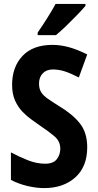

<svg xmlns="http://www.w3.org/2000/svg" viewBox="-20 -954 501 984"><path d="M427 -199Q427 -100 366 -45Q305 10 206 10Q167 10 121.5 -0.5Q76 -11 36 -32V-173Q79 -150 123.5 -132.5Q168 -115 211 -115Q253 -115 271 -138Q289 -161 289 -192Q289 -230 259 -255.5Q229 -281 184 -311Q166 -324 142.5 -340.5Q119 -357 96 -380.5Q73 -404 57.5 -438Q42 -472 42 -519Q42 -611 95.5 -667.5Q149 -724 249 -724Q289 -724 332 -712.5Q375 -701 427 -675L384 -557Q341 -579 311 -588.5Q281 -598 251 -598Q218 -598 199 -578Q180 -558 180 -526Q180 -499 191 -481.5Q202 -464 225 -448Q248 -432 283 -410Q352 -369 389.5 -321.5Q427 -274 427 -199ZM418 -924Q403 -906 376.5 -878.5Q350 -851 320.5 -822.5Q291 -794 267 -774H173V-787Q198 -823 222.5 -862Q247 -901 265 -934H418Z"/></svg>

Font: Noto Sans Gurmukhi UI Condensed
Style: Bold
Weight: 700
Width: 3
Designer: Jelle Bosma - Monotype Design Team
Foundry: Monotype Imaging Inc.
Version: Version 2.004; ttfautohint (v1.8.4.7-5d5b)